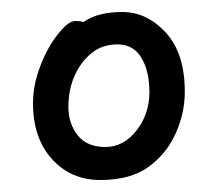

<svg xmlns="http://www.w3.org/2000/svg" viewBox="-20 -768 360 320"><path d="M94 -590Q94 -562 109.5 -542.5Q125 -523 155.5 -523Q186 -523 207.5 -550.5Q229 -578 229 -614Q229 -650 215.5 -672Q202 -694 176 -694Q150 -694 132 -679Q114 -664 104 -641Q94 -618 94 -590ZM119 -731Q142 -748 183.5 -748Q225 -748 256.5 -713.5Q288 -679 288 -615Q288 -579 272.5 -545Q257 -511 227 -489.5Q197 -468 147.5 -468Q98 -468 66.5 -503Q35 -538 35 -596Q35 -626 47 -657.5Q59 -689 76.5 -711Q94 -733 105 -733Q116 -733 119 -731Z"/></svg>

Font: LXGW WenKai Lite
Style: Regular
Weight: 400
Designer: LXGW / Fontworks Inc.
Foundry: LXGW / Fontworks Inc.
Version: Version 1.511; March 25, 2025